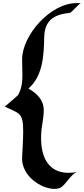

<svg xmlns="http://www.w3.org/2000/svg" viewBox="-20 -1018 544 1242"><path d="M504 -997C494 -998 484 -998 475 -998C306 -998 123 -790 123 -633C123 -600 125 -567 125 -534C125 -487 120 -442 96 -402C68 -378 13 -328 10 -329C101 -283 130 -295 130 -171C130 -113 125 -41 123 0C117 118 244 204 333 204C343 204 353 202 362 200C402 189 438 102 484 93C463 98 442 100 423 100C314 100 241 26 246 -141C247 -196 263 -250 263 -305C263 -372 218 -415 164 -445C255 -525 264 -651 266 -778C269 -884 325 -924 432 -935C444 -936 492 -998 504 -997Z"/></svg>

Font: Eagle Lake
Style: Regular
Weight: 400
Designer: Astigmatic (AOETI)
Foundry: Astigmatic (AOETI)
Version: Version 1.000